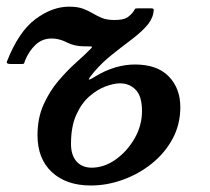

<svg xmlns="http://www.w3.org/2000/svg" viewBox="-33 -545 629 576"><path d="M-12 -361Q23 -450 73.2 -487.5Q123.5 -525 174 -525Q199.5 -525 215.8 -519Q232 -513 245.2 -505Q258.5 -497 273.2 -491Q288 -485 310 -485Q337.5 -485 349 -492.8Q360.5 -500.5 368 -511.5Q371 -516 372 -518Q373 -520 380.5 -520H419Q427.5 -520 428 -516.8Q428.5 -513.5 427 -505.5Q422.5 -483 403.2 -463Q384 -443 357.2 -423Q330.5 -403 302 -380.2Q273.5 -357.5 249.5 -329.5Q235.5 -313 233.8 -307.8Q232 -302.5 253.5 -316Q283 -334 313 -342.8Q343 -351.5 371.5 -351.5Q438.5 -351.5 473.2 -315.8Q508 -280 508 -223.5Q508 -171.5 484.5 -128.2Q461 -85 421.8 -53.8Q382.5 -22.5 335 -5.5Q287.5 11.5 239.5 11.5Q166 11.5 122.8 -28.5Q79.5 -68.5 79.5 -139.5Q79.5 -190.5 97.5 -230.8Q115.5 -271 142 -302.2Q168.5 -333.5 195.2 -357.2Q222 -381 240 -399.5Q246 -405.5 239.5 -405.8Q233 -406 220.5 -406Q190 -406 167.5 -417.8Q145 -429.5 122 -429.5Q93.5 -429.5 73.5 -410.5Q53.5 -391.5 42 -363Q40 -358 39.5 -355.5Q39 -353 33 -353H-1Q-15.5 -353 -12 -361ZM180 -113.5Q180 -79 196.8 -60.5Q213.5 -42 242 -42Q279.5 -42 314 -66.5Q348.5 -91 370.8 -129.8Q393 -168.5 393 -212Q393 -256.5 374 -275.8Q355 -295 327 -295Q309 -295 284.2 -286Q259.5 -277 235.5 -256.2Q211.5 -235.5 195.8 -200.5Q180 -165.5 180 -113.5Z"/></svg>

Font: Besley* Medium
Style: Italic
Weight: 500
Italic angle: -13°
Designer: Owen Earl
Foundry: indestructible type*
Version: Version 3.000; ttfautohint (v1.8.3)